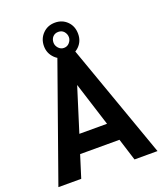

<svg xmlns="http://www.w3.org/2000/svg" viewBox="-158 -985 922 1088"><g transform="rotate(-20 302.5 -441.5)"><path d="M420.9 -133.8H183.6L141.6 0H3.9L249 -690.4H356.4L601.6 0H462.9ZM385.7 -243.2 301.8 -507.8 218.8 -243.2ZM230.5 -705.1Q200.2 -735.4 200.2 -778.3Q200.2 -823.2 230.5 -853.5Q259.8 -882.8 303.7 -882.8Q347.7 -882.8 377 -853.5Q406.2 -824.2 406.2 -778.3Q406.2 -734.4 377 -705.1Q347.7 -675.8 303.7 -675.8Q259.8 -675.8 230.5 -705.1ZM336.9 -745.1Q350.6 -760.7 350.6 -778.3Q350.6 -797.9 336.9 -813.5Q324.2 -827.1 303.7 -827.1Q283.2 -827.1 270.5 -813.5Q257.8 -799.8 257.8 -778.3Q257.8 -760.7 271.5 -745.1Q285.2 -730.5 303.7 -730.5Q324.2 -730.5 336.9 -745.1Z"/></g></svg>

Font: Dinish
Style: Bold
Weight: 700
Designer: Bert Driehuis
Foundry: Playbeing
Version: Version 3.006; git-39231f3c-release